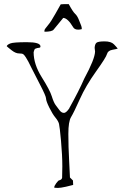

<svg xmlns="http://www.w3.org/2000/svg" viewBox="-20 -881 608 934"><path d="M314.5 -860.8Q334.5 -823.7 345.5 -813.7Q356.4 -803.7 364 -783.7Q371.6 -763.7 374.8 -756.6Q377.9 -749.5 377.9 -739.3Q368.2 -736.8 360.4 -736.8Q342.8 -736.8 335.9 -748.5Q309.6 -793 287.6 -793.9Q264.2 -765.6 240.7 -736.8Q232.4 -726.6 196.3 -726.6V-733.4Q196.3 -738.3 212.4 -757.1Q228.5 -775.9 250 -814.9Q271.5 -854 275.4 -859.9Q279.3 -860.8 290 -860.8Q300.8 -860.8 314.5 -860.8ZM290 -332H293Q303.7 -334 317.4 -354.5V-355.5Q364.3 -439.5 389.6 -498Q441.4 -593.8 442.4 -629.9V-630.9L440.4 -648.4Q441.4 -666 449.2 -672.9Q457 -679.7 488.8 -679.7Q520.5 -679.7 534.2 -665.5Q547.9 -651.4 552.7 -644.5Q547.9 -642.6 526.4 -638.7Q504.9 -634.8 500.5 -618.2Q496.1 -601.6 446.8 -532.7Q397.5 -463.9 368.2 -398.4Q338.9 -333 325.7 -311.5Q312.5 -290 312.5 -229Q312.5 -168 316.4 -97.7L320.3 -17.6L335 -2.9Q335.9 3.9 335.9 18.6Q327.1 21.5 300.8 27.3Q274.4 33.2 261.7 33.2Q249 33.2 244.1 32.2V29.3Q244.1 23.4 253.9 9.8Q263.7 -3.9 268.6 -3.9H269.5L270.5 -4.9Q275.4 -5.9 278.3 -8.8Q281.2 -11.7 282.2 -16.6L283.2 -71.3Q283.2 -125 276.9 -194.8Q270.5 -264.6 267.1 -278.3Q263.7 -292 249.5 -309.1Q235.4 -326.2 219.7 -357.9Q204.1 -389.6 204.1 -401.4Q204.1 -413.1 174.3 -470.2Q144.5 -527.3 133.8 -549.3Q123 -571.3 118.2 -580.6Q113.3 -589.8 106 -601.6Q98.6 -613.3 93.3 -617.2Q87.9 -621.1 72.3 -621.1Q56.6 -621.1 37.6 -635.7Q18.6 -650.4 12.7 -656.2Q14.6 -663.1 29.3 -669.4Q43.9 -675.8 110.4 -675.8Q176.8 -675.8 176.8 -655.3Q176.8 -650.4 173.8 -649.4Q170.9 -648.4 166 -647.9Q161.1 -647.5 159.7 -647Q158.2 -646.5 154.3 -644.5Q150.4 -644.5 149.4 -642.6L146.5 -636.7L143.6 -627Q143.6 -568.4 183.1 -505.4Q222.7 -442.4 231.9 -412.6Q241.2 -382.8 250.5 -370.1Q259.8 -357.4 269.5 -344.7Q279.3 -332 290 -332Z"/></svg>

Font: Drukaatie burti
Style: Thin
Weight: 100
Version: Version 0.14